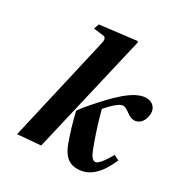

<svg xmlns="http://www.w3.org/2000/svg" viewBox="-173 -879 985 1027"><g transform="rotate(30 319.5 -365.0)"><path d="M74 12 216 0 388 -737 383 -742 159 -715 148 -683 206 -676C225 -674 229 -662 222 -633ZM285 -254C296 -207 316 -134 337 -79C358 -22 389 12 445 12C521 12 574 -45 613 -137L582 -153C552 -102 528 -68 509 -68C493 -68 480 -86 468 -117C446 -173 416 -264 399 -332C432 -370 468 -404 489 -404C501 -404 512 -399 533 -383C547 -373 560 -365 578 -365C615 -365 639 -401 639 -443C639 -473 618 -502 577 -502C499 -502 407 -400 335 -318C318 -299 300 -278 285 -254Z"/></g></svg>

Font: Heuristica
Style: Bold Italic
Weight: 700
Italic angle: -13°
Version: Version 1.0.1